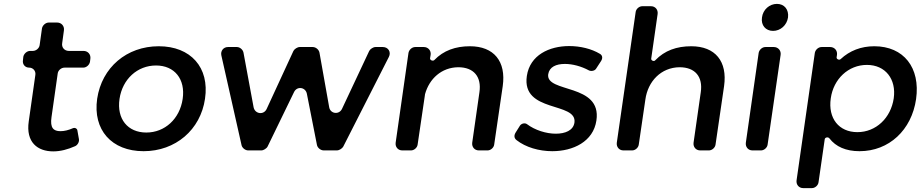

<svg xmlns="http://www.w3.org/2000/svg" viewBox="-20 -774 4738 988"><path d="M357 -115C332 -104 311 -99 291 -99C255 -99 237 -116 245 -171L277 -396C279 -412 295 -426 312 -426H408C425 -426 440 -440 443 -456L445 -472C448 -494 432 -512 410 -512H334C312 -512 296 -530 300 -552L309 -618C312 -640 296 -658 274 -658H231C215 -658 199 -644 196 -628L184 -542C182 -526 166 -512 149 -512H135C119 -512 103 -498 100 -482L98 -463C95 -443 109 -426 130 -426C150 -426 165 -409 162 -389L128 -150C112 -41 174 5 254 5C291 5 329 -5 367 -22C380 -28 389 -45 386 -59L378 -104C376 -113 366 -118 357 -115Z M797 -536C632 -536 504 -427 480 -266C457 -106 554 4 719 4C883 4 1012 -106 1035 -266C1059 -427 961 -536 797 -536ZM783 -437C878 -437 935 -367 920 -265C905 -162 828 -92 733 -92C637 -92 580 -162 595 -265C610 -367 687 -437 783 -437Z M1746 -19 1981 -481C1994 -506 1978 -532 1950 -532H1912C1901 -532 1885 -522 1880 -512L1740 -214C1725 -182 1680 -188 1674 -222L1624 -503C1621 -519 1605 -532 1589 -532H1522C1511 -532 1495 -522 1490 -512L1352 -213C1337 -181 1292 -187 1285 -222L1233 -503C1230 -519 1214 -532 1199 -532H1153C1130 -532 1114 -512 1119 -489L1223 -27C1226 -13 1242 0 1257 0H1325C1336 0 1352 -10 1357 -20L1493 -300C1508 -332 1552 -326 1559 -292L1611 -28C1614 -13 1630 0 1646 0H1715C1725 0 1741 -10 1746 -19Z M2398 -536C2324 -536 2262 -514 2215 -465C2208 -458 2192 -464 2193 -474L2196 -492C2199 -514 2183 -532 2161 -532H2117C2100 -532 2085 -518 2082 -502L2016 -40C2013 -18 2028 0 2050 0H2095C2111 0 2127 -14 2129 -30L2166 -281C2166 -282 2167 -289 2167 -289C2189 -369 2252 -427 2338 -428C2418 -428 2459 -379 2447 -299L2410 -40C2407 -18 2422 0 2444 0H2489C2505 0 2521 -14 2523 -30L2567 -331C2585 -458 2522 -536 2398 -536Z M2909 -537C2807 -537 2707 -491 2691 -383C2663 -191 2951 -252 2936 -143C2930 -103 2889 -86 2840 -86C2791 -86 2733 -104 2692 -135C2681 -143 2664 -139 2656 -128L2634 -93C2625 -79 2624 -64 2638 -53C2685 -16 2754 4 2822 4C2929 4 3033 -45 3049 -154C3078 -347 2787 -294 2801 -392C2807 -430 2842 -445 2887 -445C2926 -445 2971 -433 3010 -412C3021 -406 3040 -409 3047 -420L3073 -460C3082 -474 3081 -489 3067 -497C3024 -523 2966 -537 2909 -537Z M3537 -536C3462 -536 3400 -514 3352 -464C3346 -456 3330 -462 3331 -472L3364 -702C3367 -724 3352 -742 3330 -742H3285C3269 -742 3253 -728 3251 -712L3154 -40C3151 -18 3166 0 3188 0H3233C3249 0 3265 -14 3267 -30L3301 -262C3314 -356 3382 -427 3477 -428C3557 -428 3598 -379 3586 -299L3549 -40C3546 -18 3561 0 3583 0H3628C3644 0 3660 -14 3662 -30L3706 -331C3724 -458 3661 -536 3537 -536Z M3978 -754C3940 -754 3906 -725 3901 -684C3895 -644 3920 -615 3958 -615C3996 -615 4029 -644 4035 -684C4040 -725 4016 -754 3978 -754ZM3930 -30 3997 -492C4000 -514 3984 -532 3962 -532H3919C3902 -532 3887 -518 3884 -502L3818 -40C3815 -18 3830 0 3852 0H3896C3912 0 3928 -14 3930 -30Z M4479 -536C4411 -536 4352 -513 4306 -470C4299 -463 4284 -469 4285 -479L4287 -492C4290 -514 4274 -532 4252 -532H4208C4191 -532 4176 -518 4173 -502L4079 154C4076 176 4091 194 4113 194H4158C4174 194 4190 180 4192 164L4224 -58C4226 -68 4242 -70 4248 -62C4281 -19 4333 4 4403 4C4555 4 4671 -105 4694 -264C4717 -426 4630 -536 4479 -536ZM4392 -94C4297 -94 4240 -165 4255 -268C4269 -368 4346 -440 4441 -440C4536 -440 4593 -367 4579 -268C4564 -166 4487 -94 4392 -94Z"/></svg>

Font: Trueno
Style: RoundIt
Weight: 400
Designer: Julieta Ulanovsky, Jasper
Foundry: Julieta Ulanovsky, Cannot Into Space Fonts
Version: Version 3.001